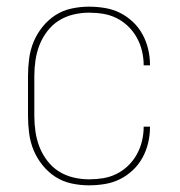

<svg xmlns="http://www.w3.org/2000/svg" viewBox="-20 -548 540 576"><path d="M247 8Q221 8 195 2.5Q169 -3 147 -17Q125 -31 108 -52Q91 -73 81 -97Q71 -121 67.5 -147.5Q64 -174 64 -200V-320Q64 -346 67.5 -372.5Q71 -399 81 -423Q91 -447 108 -468Q125 -489 147 -503Q169 -517 195 -522.5Q221 -528 247 -528Q271 -528 295 -524Q319 -520 340 -509.5Q361 -499 378.5 -482.5Q396 -466 407.5 -445Q419 -424 424.5 -400.5Q430 -377 430 -353V-352H411V-353Q411 -374 406 -395Q401 -416 390.5 -435Q380 -454 364.5 -469Q349 -484 330 -493.5Q311 -503 290 -506.5Q269 -510 247 -510Q224 -510 200.5 -504.5Q177 -499 157 -486.5Q137 -474 122 -454.5Q107 -435 98.5 -413Q90 -391 86.5 -367.5Q83 -344 83 -320V-200Q83 -176 86.5 -152.5Q90 -129 98.5 -107Q107 -85 122 -65.5Q137 -46 157 -33.5Q177 -21 200.5 -15.5Q224 -10 247 -10Q269 -10 290 -13.5Q311 -17 330 -26.5Q349 -36 364.5 -51Q380 -66 390.5 -85Q401 -104 406 -125Q411 -146 411 -167V-168H430V-167Q430 -143 424.5 -119.5Q419 -96 407.5 -75Q396 -54 378.5 -37.5Q361 -21 340 -10.5Q319 0 295 4Q271 8 247 8Z"/></svg>

Font: Iosevka Curly Thin
Style: Regular
Weight: 100
Monospace: yes
Designer: Belleve Invis
Foundry: Belleve Invis
Version: Version 22.1.2; ttfautohint (v1.8.4)